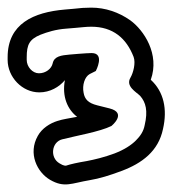

<svg xmlns="http://www.w3.org/2000/svg" viewBox="-21 -721 452 503"><path d="M49 -564V-571C49 -604 56 -618 85 -630C103 -637 125 -644 153 -646L177 -648C190 -649 204 -651 218 -651C275 -651 310 -621 329 -572C335 -556 328 -530 321 -518C307 -495 336 -480 346 -470C361 -453 367 -431 358 -393C355 -377 347 -365 335 -353C323 -341 305 -329 279 -319C252 -309 227 -303 206 -299C182 -295 164 -291 152 -287C151 -287 146 -286 135 -293C109 -308 114 -349 142 -356C177 -365 241 -376 271 -391C271 -391 313 -425 266 -437L234 -445C210 -451 201 -461 198 -478C194 -498 201 -520 214 -527L230 -535C230 -535 255 -582 219 -582C211 -582 200 -581 185 -580L161 -578C140 -576 121 -574 117 -555C114 -541 99 -529 81 -529C64 -529 49 -546 49 -564ZM149 -511C141 -468 156 -434 181 -415C161 -411 144 -409 129 -404C110 -398 89 -385 78 -365C52 -319 76 -270 110 -250C148 -228 166 -241 214 -249C239 -253 268 -262 297 -273C351 -293 394 -325 406 -383C418 -435 408 -481 374 -512C398 -579 356 -642 320 -668C290 -689 255 -701 218 -701C202 -701 188 -700 172 -698L149 -696C67 -689 -1 -659 -1 -571V-564C-1 -519 37 -479 82 -479C110 -479 134 -493 149 -511Z"/></svg>

Font: AppleStorm
Style: XbdOut
Weight: 800
Foundry: Cannot Into Space Fonts
Version: Version 1.01